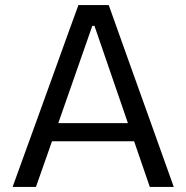

<svg xmlns="http://www.w3.org/2000/svg" viewBox="-20 -733 730 753"><path d="M29.5 0Q50.5 -57.5 73.2 -121Q96 -184.5 117 -241.5L205.5 -486.5Q229 -552.5 248.5 -605.8Q268 -659 287.5 -713H406.5Q426 -658 445 -605Q464 -552 487.5 -486L575.5 -240.5Q596.5 -181.5 618.8 -119.2Q641 -57 661.5 0H567.5Q546 -62.5 523.2 -128.8Q500.5 -195 480.5 -253.5L350.5 -631.5H342L211 -257Q189.5 -196 166.5 -129.2Q143.5 -62.5 121 0ZM161.5 -179 169.5 -250H530.5L537 -179Z"/></svg>

Font: Commissioner Thin
Style: Regular
Weight: 400
Version: Version 1.000